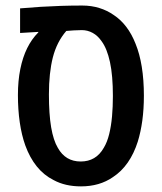

<svg xmlns="http://www.w3.org/2000/svg" viewBox="-20 -660 583 690"><path d="M271 9.8Q214.4 9.8 172.9 -12.7Q137.7 -30.3 112.3 -61.8Q86.9 -93.3 70.8 -137.7Q57.6 -174.8 51 -220.5Q44.4 -266.1 44.4 -318.4Q44.4 -369.6 53 -411.9Q61.5 -454.1 77.6 -486.8Q93.8 -519.5 117.2 -543L118.2 -545.4L52.2 -541.5V-629.9Q90.3 -633.3 126.5 -635.5Q162.6 -637.7 199.5 -638.9Q236.3 -640.1 275.9 -640.1Q308.1 -640.1 336.7 -631.3Q365.2 -622.6 388.7 -606Q413.6 -589.8 433.6 -563.7Q453.6 -537.6 467.3 -502.4Q481.9 -466.8 489.5 -419.9Q497.1 -373 497.1 -315.9Q497.1 -268.6 491.5 -227.1Q485.8 -185.5 475.1 -150.9Q461.4 -107.9 439 -75.7Q416.5 -43.5 385.7 -23.4Q337.9 9.8 271 9.8ZM270 -79.6Q297.4 -79.6 318.1 -91.8Q338.9 -104 353 -128.9Q365.2 -148.9 372.3 -177.7Q379.4 -206.5 382.6 -241.5Q385.7 -276.4 385.7 -314.9Q385.7 -388.7 375.2 -437Q364.7 -485.4 345.2 -511.7Q331.5 -531.7 313.2 -541.7Q294.9 -551.8 273.9 -551.8Q257.8 -551.3 244.9 -550.8Q231.9 -550.3 218.3 -548.8Q184.1 -509.3 169.9 -453.6Q155.8 -397.9 155.8 -320.8Q155.8 -250 163.8 -202.6Q171.9 -155.3 188 -128.4Q201.7 -104 222.2 -91.8Q242.7 -79.6 270 -79.6Z"/></svg>

Font: Open Sans SemiCondensed SemiBold
Style: Regular
Weight: 600
Width: 4
Designer: Monotype Design Team
Foundry: Monotype Imaging Inc.
Version: Version 3.000